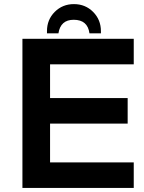

<svg xmlns="http://www.w3.org/2000/svg" viewBox="-20 -920 705 940"><path d="M89.8 0V-730H634.8V-605H225.1V-439.9H605V-314.9H225.1V-125H634.8V0ZM341.8 -899.9Q397.9 -899.9 436 -861.6Q474.1 -823.2 474.1 -767.1V-756.8H418Q409.2 -823.2 340.8 -823.2Q276.4 -823.2 266.1 -756.8H210V-768.1Q210 -823.7 248 -861.8Q286.1 -899.9 341.8 -899.9Z"/></svg>

Font: Miedinger*
Style: Bold
Weight: 700
Version: Version 001.000